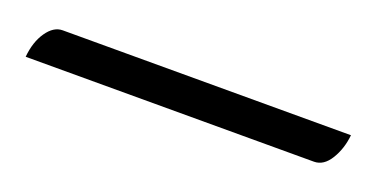

<svg xmlns="http://www.w3.org/2000/svg" viewBox="-20 -56 512 261"><g transform="rotate(20 236.0 74.5)"><path d="M462 49Q460 69 450.5 84.5Q441 100 427 100H10Q12 78 22 63.5Q32 49 45 49Z"/></g></svg>

Font: Gotu
Style: Regular
Weight: 400
Designer: Sarang Kulkarni & Kailash Malviya
Foundry: Ek Type
Version: Version 2.320;hotconv 1.0.109;makeotfexe 2.5.65596; ttfautoh